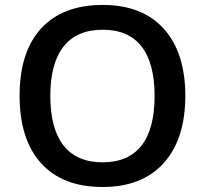

<svg xmlns="http://www.w3.org/2000/svg" viewBox="-20 -745 827 775"><path d="M728 -357.9Q728 -183.6 640.9 -86.9Q553.7 9.8 394 9.8Q232.4 9.8 145.8 -86.2Q59.1 -182.1 59.1 -358.9Q59.1 -535.6 146.2 -630.4Q233.4 -725.1 395 -725.1Q554.2 -725.1 641.1 -628.9Q728 -532.7 728 -357.9ZM183.1 -357.9Q183.1 -226.1 236.3 -158Q289.6 -89.8 394 -89.8Q498 -89.8 551 -157.2Q604 -224.6 604 -357.9Q604 -489.3 551.5 -557.1Q499 -625 395 -625Q290 -625 236.6 -557.1Q183.1 -489.3 183.1 -357.9Z"/></svg>

Font: f1_57812          
Style: Regular
Weight: 600
Foundry: Ascender Corporation
Version: Version 1.10